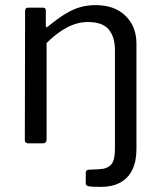

<svg xmlns="http://www.w3.org/2000/svg" viewBox="-20 -560 627 750"><path d="M353 -540Q428 -540 470.5 -498Q513 -456 513 -389V22Q513 70 497 103Q481 136 450 153Q419 170 373 170Q336 170 325.5 167.5Q315 165 315 157V115Q315 110 317.5 107Q320 104 325 103L369 101Q401 99 415 82Q429 65 429 23V-365Q429 -415 405 -444.5Q381 -474 323 -474Q282 -474 241.5 -452.5Q201 -431 162 -392V-15Q162 0 146 0H91Q77 0 77 -13L78 -517Q78 -530 89 -530H148Q159 -530 159 -519V-461Q159 -455 161.5 -454Q164 -453 168 -457Q206 -488 235.5 -506Q265 -524 293.5 -532Q322 -540 353 -540Z"/></svg>

Font: Libre Franklin Thin
Style: Regular
Weight: 400
Version: Version 3.000